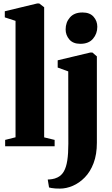

<svg xmlns="http://www.w3.org/2000/svg" viewBox="-20 -838 644 1100"><path d="M69 -51.5V-718.5L7.5 -738.5V-773.5L192.5 -818H205L233 -796.5V-51L293 -36.5V0H9.5V-36.5ZM323.5 242.5Q309.5 242.5 297 241.8Q284.5 241 275 239.2Q265.5 237.5 261 236L253.5 190.5Q263.5 190.5 278.8 188.2Q294 186 309.5 178.5Q332.5 167.5 346 143.8Q359.5 120 365.5 81.2Q371.5 42.5 371.5 -14L371 -429L310.5 -451V-492.5L497 -537H509.5L535 -515V-20Q535 47 516.2 96.5Q497.5 146 466 178.2Q434.5 210.5 397.2 226.5Q360 242.5 323.5 242.5ZM440 -587Q398.5 -587 377.2 -612Q356 -637 356 -669.5Q356 -710 380.8 -738.2Q405.5 -766.5 452 -766.5H453Q494.5 -766.5 516 -742.2Q537.5 -718 537.5 -684.5Q537.5 -645 512.8 -616Q488 -587 441 -587Z"/></svg>

Font: Merriweather 96pt Black
Style: Regular
Weight: 900
Version: Version 2.100